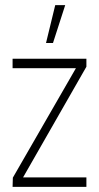

<svg xmlns="http://www.w3.org/2000/svg" viewBox="-20 -732 388 752"><path d="M160.2 -563.5 196.3 -711.9H235.4L187.5 -563.5ZM29.3 0 30.3 -36.1 277.3 -464.8H29.3V-502H318.4V-470.7L70.3 -37.1H318.4V0Z"/></svg>

Font: Post No Bills Colombo Light
Style: Regular
Weight: 300
Designer: Kosala Senevirathne, Siva Puranthara, Lasantha Premarathna, Tharique Azeez
Foundry: Mooniak
Version: Version 1.220 ; ttfautohint (v1.6)